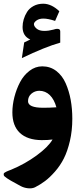

<svg xmlns="http://www.w3.org/2000/svg" viewBox="-27 -762 454 1048"><path d="M92.3 -444.8 105 -530.3Q127.4 -541 138.2 -546.4Q96.2 -564.9 96.2 -614.7Q96.2 -635.3 102.3 -656.2Q108.4 -677.2 120.8 -697Q133.3 -716.8 156.2 -729.2Q179.2 -741.7 209 -741.7Q253.4 -741.7 296.9 -700.7L273.9 -647.9Q234.9 -660.6 210 -660.6Q187 -660.6 172.6 -650.4Q158.2 -640.1 158.2 -630.4Q158.2 -618.2 172.9 -605.7Q187.5 -593.3 214.8 -593.3Q238.8 -593.3 263.7 -600.1Q277.8 -605.5 289.8 -604.2Q301.8 -603 301.8 -590.3V-529.3Q217.8 -505.4 92.3 -444.8ZM259.8 -0.5Q234.9 2.9 200.2 2.9Q122.6 2 81.5 -36.6Q40.5 -75.2 40.5 -148.4Q40.5 -189 51.5 -232.2Q62.5 -275.4 82.3 -313.2Q102.1 -351.1 134 -375.5Q166 -399.9 203.6 -399.9Q247.1 -399.9 280 -374.8Q313 -349.6 331.5 -307.4Q350.1 -265.1 358.9 -216.6Q367.7 -168 367.7 -113.8Q367.7 -48.8 354.5 7.6Q341.3 64 321.3 103.3Q301.3 142.6 272.9 174.8Q244.6 207 218.8 226.3Q192.9 245.6 164.1 260.3Q147.5 268.1 125.5 265.6Q103.5 263.2 85.4 253.4L32.2 224.1Q19.5 216.8 11 210.9Q2.4 205.1 -2.2 200.7Q-6.8 196.3 -6.8 191.9Q-6.8 187.5 -6.3 185.1Q-5.9 182.6 0.2 179.2Q6.3 175.8 9 174.3Q11.7 172.9 21 169.2Q30.3 165.5 33.2 164.6Q109.9 132.8 173.3 86.2Q236.8 39.6 259.8 -0.5ZM126 -209.5Q126 -173.8 209.5 -173.8Q241.7 -173.8 280.8 -176.3Q269 -219.2 245.1 -242.7Q221.2 -266.1 187.5 -266.6Q162.6 -266.1 144.3 -250.5Q126 -234.9 126 -209.5Z"/></svg>

Font: Sahel FD-WOL
Style: Bold-FD-WOL
Weight: 700
Foundry: Saber Rastikerdar (saber.rastikerdar@gmail.com)
Version: Version 2.0.2